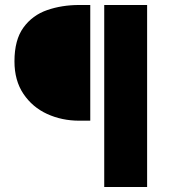

<svg xmlns="http://www.w3.org/2000/svg" viewBox="-20 -670 706 770"><path d="M398 80V-650H570V80ZM298 -186Q228 -186 169 -213Q110 -240 74 -293.5Q38 -347 38 -424Q38 -510 74 -559.5Q110 -609 169 -629.5Q228 -650 298 -650H342V-186Z"/></svg>

Font: Source Sans 3 Black
Style: Regular
Weight: 900
Designer: Paul D. Hunt
Foundry: Adobe
Version: Version 3.046;hotconv 1.0.118;makeotfexe 2.5.65603